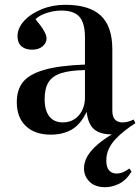

<svg xmlns="http://www.w3.org/2000/svg" viewBox="-20 -547 584 800"><path d="M419 233Q376 233 353 210Q330 187 330 155Q330 128 344.5 103.5Q359 79 385 56.5Q411 34 446 13Q397 13 372 -8.5Q347 -30 341 -81Q316 -29 279.5 -7.5Q243 14 191 14Q125 14 87.5 -22Q50 -58 50 -121Q50 -173 76 -205.5Q102 -238 164.5 -256Q227 -274 334 -278V-390Q334 -451 311 -477Q288 -503 236 -503Q205 -503 174.5 -493Q144 -483 128 -467Q153 -437 163.5 -418Q174 -399 174 -387Q174 -368 157.5 -354Q141 -340 114 -340Q85 -340 69 -354.5Q53 -369 53 -396Q53 -430 80.5 -460Q108 -490 153.5 -508.5Q199 -527 252 -527Q352 -527 400 -482Q448 -437 448 -342V-86Q448 -60 459.5 -48.5Q471 -37 490 -37Q501 -37 513 -40Q525 -43 537 -49L544 -34Q521 -19 500 -2.5Q479 14 461.5 32.5Q444 51 433.5 73Q423 95 423 122Q423 150 434.5 163Q446 176 466 176Q479 176 492.5 170.5Q506 165 519 155L528 168Q506 204 476.5 218.5Q447 233 419 233ZM242 -37Q269 -37 289.5 -50Q310 -63 322 -86.5Q334 -110 334 -140V-255Q273 -254 236 -242.5Q199 -231 182.5 -205Q166 -179 166 -134Q166 -87 185.5 -62Q205 -37 242 -37Z"/></svg>

Font: Literata 60pt Medium
Style: Regular
Weight: 500
Designer: Latin by Veronika Burian and Jose Scaglione. Greek by Irene Vlachou. Cyrillic by Vera Evstafieva.
Foundry: TypeTogether
Version: Version 3.103;gftools[0.9.29]